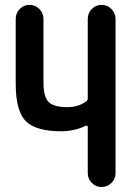

<svg xmlns="http://www.w3.org/2000/svg" viewBox="-20 -750 540 770"><path d="M225.6 -223.6Q123 -223.6 83 -264.6Q43 -305.7 43 -415V-673.8Q43 -697.3 59.1 -713.9Q75.2 -730.5 98.1 -730.5Q121.1 -730.5 137.7 -713.9Q154.3 -697.3 154.3 -673.8V-418.9Q154.3 -362.3 174.8 -341.3Q195.3 -320.3 250 -320.3Q293.9 -320.3 325.2 -342.8Q332 -347.7 332 -356.4V-673.8Q332 -697.3 348.1 -713.9Q364.3 -730.5 387.2 -730.5Q410.2 -730.5 426.8 -713.9Q443.4 -697.3 443.4 -673.8V-55.7Q443.4 -32.2 426.8 -16.1Q410.2 0 387.2 0Q364.3 0 348.1 -16.6Q332 -33.2 332 -55.7V-241.2Q332 -244.1 329.1 -245.6Q326.2 -247.1 323.2 -245.1Q277.3 -223.6 225.6 -223.6Z"/></svg>

Font: Rounded Mgen+ 2m medium
Style: Regular
Weight: 500
Designer: [Source Han Sans]
Ryoko NISHIZUKA  (kana & ideographs); Paul D. Hunt (Latin, Greek & Cyrillic); Wenlong ZHANG  (bopomofo
Version: Version 1.059.20150602